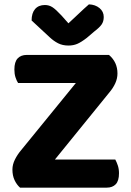

<svg xmlns="http://www.w3.org/2000/svg" viewBox="-20 -861 599 881"><path d="M328 -480H63Q56 -491 51 -506.5Q46 -522 46 -542Q46 -577 61 -593Q76 -609 103 -609H480Q519 -576 519 -524Q519 -501 509 -479Q499 -457 482 -437L232 -129H509Q515 -118 520.5 -102Q526 -86 526 -66Q526 -31 511 -15.5Q496 0 470 0H72Q57 -13 47 -34Q37 -55 37 -83Q37 -106 48.5 -129Q60 -152 77 -172ZM294 -754Q317 -775 341 -798Q365 -821 388 -841Q417 -840 436.5 -824Q456 -808 456 -783Q456 -763 446.5 -749Q437 -735 412 -716L378 -687Q352 -667 334 -659.5Q316 -652 294 -652Q267 -652 246.5 -662.5Q226 -673 208 -690L125 -767Q125 -801 141 -819.5Q157 -838 186 -838Q205 -838 220.5 -828Q236 -818 262 -790Z"/></svg>

Font: Baloo Paaji 2
Style: Bold
Weight: 700
Designer: Shuchita Grover, Noopur Datye and Ek Type
Foundry: Ek Type
Version: Version 1.640;hotconv 1.0.111;makeotfexe 2.5.65597; ttfautoh